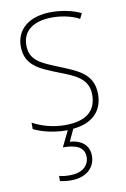

<svg xmlns="http://www.w3.org/2000/svg" viewBox="-88 -590 579 883"><g transform="rotate(-10 202.0 -149.0)"><path d="M285 145C285 98 253 68 196 64L222 8C316 -1 362 -53 362 -130C362 -226 287 -251 207 -284C132 -315 76 -334 76 -407C76 -477 130 -513 215 -513C260 -513 310 -502 341 -484L353 -509C317 -526 269 -538 215 -538C110 -538 50 -485 50 -407C50 -317 116 -292 199 -259C277 -229 335 -206 335 -131C335 -59 291 -15 189 -15C134 -15 82 -29 38 -53V-23C70 -7 125 10 189 10H196L160 84C225 84 260 102 260 146C260 191 222 216 173 216C152 216 136 215 120 210V234C135 238 153 240 173 240C239 240 285 203 285 145Z"/></g></svg>

Font: Noto Sans Ethiopic SemiCondensed Thin
Style: Regular
Weight: 100
Width: 4
Designer: Monotype Design Team
Foundry: Monotype Imaging Inc.
Version: Version 2.102